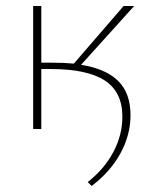

<svg xmlns="http://www.w3.org/2000/svg" viewBox="-20 -428 500 637"><path d="M413 -46Q413 20 379.5 81Q346 142 284 189L271 176Q326 133 356 76.5Q386 20 386 -41Q386 -123 327.5 -161Q269 -199 148 -199H117V0H90V-408H117V-220H155Q192 -220 225 -217L390 -408H425L249 -213Q331 -200 372 -159.5Q413 -119 413 -46Z"/></svg>

Font: Ysabeau Infant Extralight
Style: Regular
Weight: 200
Designer: Christian Thalmann (Catharsis Fonts)
Version: Version 0.003